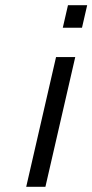

<svg xmlns="http://www.w3.org/2000/svg" viewBox="-20 -720 356 740"><path d="M196 -500H270L155 0H81ZM242 -700H316L296 -613H222Z"/></svg>

Font: Panefresco 400wt
Style: Italic
Weight: 400
Foundry: Campivisivi & Chank Co
Version: Version 1.001